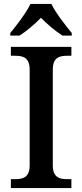

<svg xmlns="http://www.w3.org/2000/svg" viewBox="-20 -951 416 971"><path d="M32 -784V-771H79C114 -793 157 -830 187 -861C217 -830 261 -793 296 -771H343V-784C312 -822 261 -886 240 -931H134C113 -886 63 -822 32 -784ZM35 0H341V-45H320C280 -45 247 -54 247 -115V-599C247 -660 280 -669 320 -669H341V-714H35V-669H56C97 -669 130 -660 130 -599V-115C130 -54 97 -45 56 -45H35Z"/></svg>

Font: Noto Serif Tamil Medium
Style: Italic
Weight: 500
Italic angle: -12°
Designer: Indian Type Foundry, Tom Grace, and the Monotype Design Team
Foundry: Monotype Imaging Inc.
Version: Version 2.003